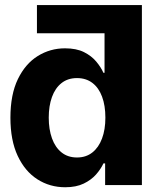

<svg xmlns="http://www.w3.org/2000/svg" viewBox="-20 -748 638 776"><path d="M477.7 -613.5H129.3V-727.5H553.5ZM243.6 8.8Q181.3 8.8 131 -23.4Q80.7 -55.6 51.4 -118.3Q22.1 -181 22.1 -272.1Q22.1 -365.9 52.3 -428.3Q82.6 -490.6 132.8 -521.7Q183 -552.7 242.8 -552.7Q288.6 -552.7 319.3 -537.4Q350 -522 369.1 -499Q388.2 -476.1 398 -453.7H402.5V-727.5H553.5V0H404.9V-87.5H398Q387.6 -64.9 368.2 -42.8Q348.7 -20.7 318.3 -6Q287.8 8.8 243.6 8.8ZM291.2 -111.5Q327.6 -111.5 353.2 -131.7Q378.8 -151.9 392.3 -188Q405.9 -224.1 405.9 -272.5Q405.9 -321.4 392.5 -357.3Q379.2 -393.2 353.5 -412.8Q327.8 -432.4 291.2 -432.4Q254 -432.4 228.5 -412.1Q203 -391.8 190 -355.8Q177 -319.8 177 -272.5Q177 -225.2 190.1 -188.8Q203.2 -152.4 228.7 -132Q254.2 -111.5 291.2 -111.5Z"/></svg>

Font: Inter Tight
Style: Regular
Weight: 400
Designer: Rasmus Andersson
Foundry: rsms
Version: Version 3.002